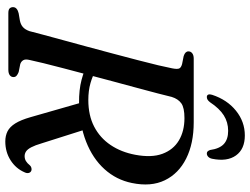

<svg xmlns="http://www.w3.org/2000/svg" viewBox="-130 -804 944 725"><g transform="rotate(90 342.5 -441.0)"><path d="M214.5 -302.5 243.5 -331Q264.5 -318.5 293.2 -310.2Q322 -302 357 -302Q415 -302 457.5 -324Q500 -346 527 -386Q554 -426 564 -479.5Q575.5 -541 560.2 -582Q545 -623 509.8 -644Q474.5 -665 425.5 -665Q386 -665 369.5 -653Q353 -641 345.5 -617Q341 -598 332.2 -564.2Q323.5 -530.5 311.8 -487.5Q300 -444.5 287.2 -396.5Q274.5 -348.5 261.8 -300.8Q249 -253 237.8 -210Q226.5 -167 218.2 -133.2Q210 -99.5 206 -80.5Q202 -64 207 -56Q212 -48 221.5 -45L251.5 -39Q260.5 -35.5 265.5 -31Q270.5 -26.5 270.5 -19.5Q270.5 -10.5 263.2 -5.2Q256 0 242.5 0H29Q16 0 11.2 -5Q6.5 -10 6.5 -17.5Q6.5 -26 12.8 -31.2Q19 -36.5 30 -39L56.5 -43.5Q72 -46.5 81.5 -54.8Q91 -63 97 -79.5Q101.5 -97.5 110.5 -130.8Q119.5 -164 131.2 -207.2Q143 -250.5 156.2 -299Q169.5 -347.5 182.2 -396.2Q195 -445 206.5 -488.5Q218 -532 226 -566Q234 -600 237.5 -618.5Q241 -636 238.5 -644Q236 -652 221.5 -656L191.5 -662Q182 -665 177.8 -669.5Q173.5 -674 173.5 -680Q173.5 -689 180.8 -694.5Q188 -700 201 -700H441Q521.5 -700 578.2 -671.5Q635 -643 660.2 -590.8Q685.5 -538.5 670.5 -466.5Q658.5 -407.5 618.2 -363Q578 -318.5 514 -293.5Q450 -268.5 368 -267Q318.5 -266.5 280.8 -276.5Q243 -286.5 214.5 -302.5ZM367 -275.5 468 -292 520.5 -126.5Q528 -101 535.5 -86.8Q543 -72.5 551.2 -67Q559.5 -61.5 569 -61.5Q579.5 -61.5 587.8 -66.5Q596 -71.5 604 -81.5Q607.5 -85.5 613.2 -87Q619 -88.5 623.5 -87Q630.5 -84.5 632.5 -77.2Q634.5 -70 630 -61Q616 -28.5 584.8 -8.5Q553.5 11.5 513.5 11.5Q492 11.5 475.2 3Q458.5 -5.5 445.5 -26.2Q432.5 -47 422 -83.5ZM473.5 -830Q441 -830 415 -813.5Q389 -797 365.5 -761.5Q360.5 -755 355.8 -752.2Q351 -749.5 346 -749.5Q339 -749.5 336.8 -754.8Q334.5 -760 337.5 -769.5Q356 -826 397.5 -859.5Q439 -893 491 -893Q542.5 -893 566.5 -859.5Q590.5 -826 579 -769.5Q577 -760 571.5 -754.8Q566 -749.5 559 -749.5Q554.5 -749.5 551.5 -752.2Q548.5 -755 546 -761.5Q541 -797.5 523.2 -813.8Q505.5 -830 473.5 -830Z"/></g></svg>

Font: Fraunces
Style: Italic
Weight: 400
Italic angle: -16°
Version: Version 1.000;[b76b70a41]